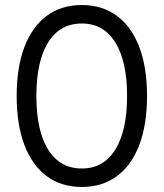

<svg xmlns="http://www.w3.org/2000/svg" viewBox="-20 -730 648 760"><path d="M46 -350Q46 -463 76.5 -543.5Q107 -624 164.5 -667Q222 -710 304 -710Q385 -710 443 -667Q501 -624 531.5 -543.5Q562 -463 562 -350Q562 -237 531.5 -156.5Q501 -76 443 -33Q385 10 304 10Q222 10 164.5 -33Q107 -76 76.5 -156.5Q46 -237 46 -350ZM483 -350Q483 -487 436.5 -562Q390 -637 304 -637Q217 -637 170.5 -562Q124 -487 124 -350Q124 -213 170.5 -138Q217 -63 304 -63Q390 -63 436.5 -138Q483 -213 483 -350Z"/></svg>

Font: Our Lexend Light
Style: Regular
Weight: 300
Designer: Bonnie Shaver-Troup, Thomas Jockin
Foundry: Lexend
Version: Version 1.007